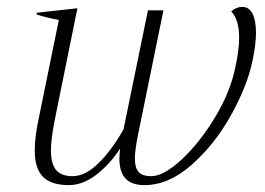

<svg xmlns="http://www.w3.org/2000/svg" viewBox="-20 -528 771 558"><path d="M724 -433Q724 -400 714 -352Q699 -279 651.5 -193.5Q604 -108 537 -49Q470 10 400 10Q362 10 344.5 -9.5Q327 -29 327 -66Q327 -74 329 -96Q298 -49 259 -19.5Q220 10 180 10Q129 10 105 -14Q81 -38 81 -91Q81 -131 93 -186L151 -470Q118 -476 86 -486L87 -491L205 -504L139 -179Q128 -122 128 -91Q128 -52 143 -34Q158 -16 191 -16Q227 -16 265 -52.5Q303 -89 339 -152L410 -498H455L380 -131Q372 -89 372 -67Q372 -40 383 -28Q394 -16 419 -16Q456 -16 508.5 -65Q561 -114 605.5 -188Q650 -262 664 -333Q675 -381 675 -420Q675 -470 652 -495Q667 -508 684 -508Q704 -508 714 -488Q724 -468 724 -433Z"/></svg>

Font: Trirong ExtraLight
Style: Italic
Weight: 275
Italic angle: -12°
Designer: Katatrad Team
Foundry: CadsonDemak
Version: Version 1.003